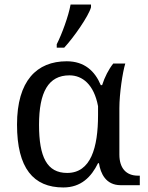

<svg xmlns="http://www.w3.org/2000/svg" viewBox="-20 -816 651 846"><path d="M230 -606H263C305 -651 371 -746 381 -784V-796H291C282 -745 252 -664 230 -621ZM259 10C337 10 382 -36 412 -97H416C423 -52 446 0 512 0H596V-42H588C535 -42 506 -76 506 -135V-339C506 -403 520 -497 532 -536H479C459 -511 441 -476 430 -441H424C398 -503 352 -546 274 -546C142 -546 55 -460 55 -267C55 -75 127 10 259 10ZM276 -54C187 -54 152 -124 152 -266C152 -410 193 -484 286 -484C343 -484 394 -444 412 -348V-309C412 -165 380 -54 276 -54Z"/></svg>

Font: Noto Serif Thai
Style: Regular
Weight: 400
Designer: Monotype Design Team
Foundry: Monotype Imaging Inc.
Version: Version 1.901